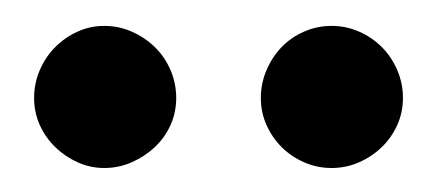

<svg xmlns="http://www.w3.org/2000/svg" viewBox="-20 -722 347 152"><path d="M119.5 -644.5Q119.5 -633 115 -623Q110.5 -613 102.5 -605.5Q94.5 -598 84.2 -593.5Q74 -589 62.5 -589Q51.5 -589 41.5 -593.5Q31.5 -598 23.8 -605.5Q16 -613 11.5 -623Q7 -633 7 -644.5Q7 -656 11.5 -666.5Q16 -677 23.8 -684.8Q31.5 -692.5 41.5 -697Q51.5 -701.5 62.5 -701.5Q74 -701.5 84.2 -697Q94.5 -692.5 102.5 -684.8Q110.5 -677 115 -666.5Q119.5 -656 119.5 -644.5ZM299 -644.5Q299 -633 294.5 -623Q290 -613 282.2 -605.5Q274.5 -598 264.2 -593.5Q254 -589 242.5 -589Q231 -589 220.8 -593.5Q210.5 -598 203 -605.5Q195.5 -613 191 -623Q186.5 -633 186.5 -644.5Q186.5 -656 191 -666.5Q195.5 -677 203 -684.8Q210.5 -692.5 220.8 -697Q231 -701.5 242.5 -701.5Q254 -701.5 264.2 -697Q274.5 -692.5 282.2 -684.8Q290 -677 294.5 -666.5Q299 -656 299 -644.5Z"/></svg>

Font: Lato TR
Style: Regular
Weight: 400
Designer: Lukasz Dziedzic
Foundry: tyPoland Lukasz Dziedzic
Version: Version 1.104 2013